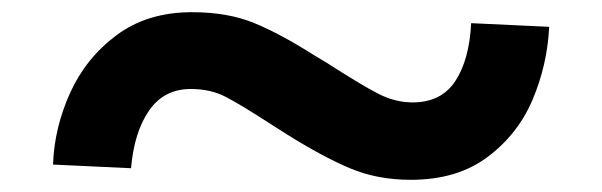

<svg xmlns="http://www.w3.org/2000/svg" viewBox="-20 -474 988 315"><path d="M450 -254 428 -268Q374 -303 349.5 -315.5Q325 -328 293 -328Q249 -328 224.5 -292.5Q200 -257 195 -198L67 -204Q69 -264 95 -321.5Q121 -379 171.5 -416.5Q222 -454 295 -454Q354 -454 397.5 -436Q441 -418 496 -383L516 -371Q572 -335 600 -320.5Q628 -306 657 -306Q704 -306 727 -341Q750 -376 753 -436L881 -430Q878 -368 854 -311Q830 -254 780 -216.5Q730 -179 654 -179Q599 -179 554 -198Q509 -217 450 -254Z"/></svg>

Font: BioRhyme Expanded ExtraBold
Style: Regular
Weight: 800
Width: 7
Designer: Aoife Mooney
Foundry: Aoife Mooney Type
Version: Version 1.000